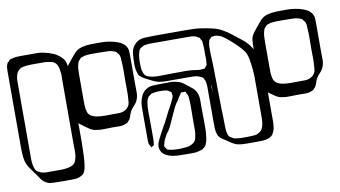

<svg xmlns="http://www.w3.org/2000/svg" viewBox="-70 -786 1785 1008"><g transform="rotate(-10 822.5 -282.0)"><path d="M323 -419Q323 -410 323 -375.5Q323 -341 323.5 -295Q324 -249 324 -202.5Q324 -156 324 -121.5Q324 -87 323 -78Q323 -64 322 -49.5Q321 -35 320 -21Q319 -13 318 -4Q317 5 315 13Q313 21 309.5 30Q306 39 298 46Q297 47 294 48Q291 49 289 51Q273 60 253 60.5Q233 61 215 61Q198 61 180.5 61Q163 61 146 60Q136 60 126.5 59Q117 58 109 54Q88 45 75.5 25.5Q63 6 50 -11Q44 -20 37 -29Q30 -38 24 -48Q11 -71 8 -96Q5 -121 5 -143V-534Q5 -545 5 -557Q5 -569 6 -580Q7 -585 9 -591Q11 -597 13 -601Q14 -604 19 -606Q21 -608 23.5 -611.5Q26 -615 29 -616Q32 -619 39 -619Q50 -623 61.5 -624Q73 -625 84 -625H148Q161 -625 173.5 -625Q186 -625 199 -623Q207 -622 216 -619.5Q225 -617 233 -615Q246 -611 258.5 -606Q271 -601 281 -593Q289 -588 298 -579.5Q307 -571 312 -562Q319 -550 320.5 -535.5Q322 -521 323 -507Q324 -485 323.5 -463.5Q323 -442 323 -419ZM157 0Q174 0 192 0Q210 0 226 -3Q234 -5 243 -7.5Q252 -10 259 -15Q266 -20 270 -28.5Q274 -37 276 -45Q281 -62 280.5 -80.5Q280 -99 280 -116V-454Q280 -467 280.5 -479.5Q281 -492 279 -505Q278 -519 274 -533Q270 -547 259 -557Q252 -563 242 -565.5Q232 -568 224 -569Q214 -571 204 -571Q194 -571 184 -571H133Q113 -571 91 -567Q69 -563 57 -543Q52 -535 50 -523Q47 -511 47 -498Q47 -485 47 -472V-86Q47 -77 47.5 -67.5Q48 -58 50 -49Q52 -41 55 -31.5Q58 -22 65 -16Q67 -14 70 -13Q73 -12 75 -10Q92 0 114 0Q136 0 157 0Z M653 -523V-374Q653 -355 653.5 -333Q654 -311 646 -292Q640 -277 628 -265Q616 -253 608 -239Q603 -230 600 -219.5Q597 -209 592 -200Q591 -197 588 -194Q585 -191 583 -189L577 -182Q575 -181 571.5 -180Q568 -179 565 -177Q549 -171 531 -171.5Q513 -172 496 -172Q474 -172 452 -171Q430 -170 408 -174Q390 -177 375.5 -187Q361 -197 347 -207Q340 -212 331.5 -218.5Q323 -225 318 -232Q312 -241 310 -252.5Q308 -264 307 -274Q306 -289 306 -317.5Q306 -346 306.5 -374Q307 -402 307 -417V-473Q308 -481 308.5 -490.5Q309 -500 311 -508Q316 -523 326 -536Q336 -549 346 -561Q353 -569 360 -578Q367 -587 374 -594Q389 -609 411 -615Q433 -621 454.5 -621.5Q476 -622 491 -622H520Q535 -622 558.5 -618.5Q582 -615 605 -606Q628 -597 640 -582Q642 -579 644 -576.5Q646 -574 647 -571Q652 -561 652.5 -548.5Q653 -536 653 -523ZM605 -393Q605 -416 605.5 -449.5Q606 -483 604 -505Q604 -513 603 -523Q602 -533 599 -540Q598 -543 595 -546Q592 -549 590 -551Q589 -553 588 -555Q587 -557 585 -558Q583 -560 580 -561Q577 -562 575 -563Q558 -570 538 -570Q516 -571 493.5 -571Q471 -571 448 -571Q438 -570 427.5 -569.5Q417 -569 406 -564Q404 -563 401 -562.5Q398 -562 396 -560L390 -553Q388 -551 385.5 -548.5Q383 -546 381 -543Q380 -541 379.5 -538Q379 -535 378 -533Q374 -520 373 -506.5Q372 -493 372 -480V-339Q372 -324 372.5 -309Q373 -294 377 -280Q379 -272 381 -269Q388 -257 400 -251Q412 -245 425 -243Q448 -239 472 -239.5Q496 -240 518 -240Q529 -240 541 -240Q553 -240 563 -243Q573 -246 582.5 -252.5Q592 -259 597 -269Q602 -277 602.5 -287Q603 -297 604 -305Q606 -327 605.5 -348.5Q605 -370 605 -393Z M1332 -216Q1332 -205 1332 -183.5Q1332 -162 1332 -137.5Q1332 -113 1332 -91.5Q1332 -70 1332 -59Q1332 -43 1330 -27Q1328 -11 1320 3Q1318 8 1315 13Q1314 14 1311 16Q1308 18 1306 20Q1304 21 1301.5 23Q1299 25 1296 26Q1293 27 1289.5 28Q1286 29 1283 30Q1270 33 1256.5 33.5Q1243 34 1230 34H1177Q1164 34 1151 33Q1138 32 1126 29Q1110 24 1096.5 15Q1083 6 1070 -3Q1060 -9 1050 -16Q1040 -23 1034 -33Q1033 -35 1032 -38Q1031 -41 1030 -43Q1025 -58 1024.5 -74Q1024 -90 1024 -106V-300Q1023 -309 1022 -318.5Q1021 -328 1016 -336Q1015 -338 1013 -342Q1011 -346 1009 -347Q1007 -349 1001 -351Q991 -357 978 -360Q962 -362 945.5 -362Q929 -362 912 -362H832Q819 -362 804.5 -362.5Q790 -363 776 -366Q763 -369 751 -374.5Q739 -380 728 -386Q717 -391 706.5 -397Q696 -403 687 -411L679 -418Q678 -420 677 -423.5Q676 -427 675 -429Q670 -442 668.5 -455.5Q667 -469 667 -483Q667 -506 670 -535.5Q673 -565 692 -584Q712 -605 743.5 -606.5Q775 -608 797 -608H922Q937 -608 961 -608Q985 -608 1009 -607Q1033 -606 1048 -603Q1071 -600 1103.5 -592.5Q1136 -585 1158 -571Q1176 -561 1192.5 -548.5Q1209 -536 1225 -523Q1239 -513 1252.5 -501.5Q1266 -490 1278 -476Q1300 -449 1312 -418Q1321 -407 1325.5 -379Q1330 -351 1331 -318Q1332 -285 1332 -256.5Q1332 -228 1332 -216ZM1041 -423Q1043 -433 1042.5 -442.5Q1042 -452 1042 -462Q1042 -477 1042 -492.5Q1042 -508 1040 -523Q1040 -526 1040 -530Q1040 -534 1039 -537L1032 -549Q1031 -551 1030.5 -553Q1030 -555 1028 -556Q1027 -558 1023.5 -559Q1020 -560 1018 -561Q1016 -563 1013.5 -564.5Q1011 -566 1008 -567Q998 -570 987 -570.5Q976 -571 966 -571Q955 -571 930.5 -571Q906 -571 877 -571Q848 -571 823.5 -571Q799 -571 788 -571Q778 -571 767 -571Q756 -571 745 -569Q742 -568 738.5 -568Q735 -568 732 -566Q730 -565 727 -563.5Q724 -562 722 -561Q721 -560 718 -558.5Q715 -557 713 -555Q707 -549 704.5 -540Q702 -531 700 -523Q698 -513 697.5 -503.5Q697 -494 697 -483Q697 -473 697.5 -463.5Q698 -454 699 -444Q701 -436 704 -427Q707 -418 713 -412Q719 -406 728 -403.5Q737 -401 744 -399Q761 -395 779 -395.5Q797 -396 816 -396Q831 -396 860.5 -396.5Q890 -397 919 -397Q948 -397 963 -395Q975 -394 988 -391.5Q1001 -389 1014 -391Q1016 -391 1020.5 -391.5Q1025 -392 1027 -393Q1029 -394 1031 -397.5Q1033 -401 1034 -402Q1036 -404 1037.5 -406Q1039 -408 1040 -409Q1041 -412 1041 -416Q1041 -420 1041 -423ZM1275 -58Q1277 -72 1277 -86Q1277 -100 1277 -114V-301Q1277 -316 1274.5 -345Q1272 -374 1266.5 -402.5Q1261 -431 1249 -446Q1238 -461 1218.5 -480.5Q1199 -500 1178 -517.5Q1157 -535 1142 -544Q1135 -546 1127.5 -549Q1120 -552 1113 -552Q1109 -553 1101 -551Q1100 -551 1097 -551Q1094 -551 1092 -550Q1090 -549 1087 -546Q1084 -543 1082 -541Q1081 -540 1079.5 -539Q1078 -538 1077 -536Q1076 -535 1075.5 -532.5Q1075 -530 1075 -528Q1074 -522 1072.5 -516.5Q1071 -511 1071 -504Q1070 -488 1070.5 -472Q1071 -456 1072 -438Q1073 -429 1073.5 -401.5Q1074 -374 1074.5 -338Q1075 -302 1075.5 -266Q1076 -230 1076.5 -202.5Q1077 -175 1077 -166Q1078 -146 1078.5 -125Q1079 -104 1079 -84Q1080 -73 1080 -60Q1080 -47 1084 -36Q1086 -25 1094 -17Q1096 -15 1099 -13.5Q1102 -12 1104 -11Q1106 -10 1108.5 -8Q1111 -6 1114 -5Q1116 -4 1119 -3.5Q1122 -3 1124 -3Q1142 0 1159 0Q1172 0 1184.5 0Q1197 0 1210 -1Q1218 -1 1226.5 -2Q1235 -3 1242 -7Q1262 -15 1270 -37Q1272 -42 1273 -47.5Q1274 -53 1275 -58ZM975 -182Q975 -167 975.5 -142Q976 -117 976 -92Q976 -67 974 -52Q973 -39 971 -26.5Q969 -14 964 -3Q963 0 962 3Q961 6 959 8Q949 21 934.5 26Q920 31 905 33Q893 34 880.5 34Q868 34 855 34Q833 34 809 33Q785 32 763 25Q756 22 748 18Q740 14 734 9Q717 -8 717 -30Q717 -40 720.5 -50Q724 -60 728 -68Q735 -83 743 -97Q751 -111 758 -125Q772 -148 786 -177Q800 -206 813 -228Q818 -238 823 -247.5Q828 -257 832 -267Q833 -270 834.5 -273.5Q836 -277 836 -280Q837 -282 836 -284.5Q835 -287 835 -288Q834 -290 834 -295Q834 -300 833 -302Q832 -303 830.5 -303Q829 -303 827 -304Q824 -306 820.5 -309Q817 -312 812 -313Q808 -315 802 -315Q796 -315 791 -316Q779 -317 766 -316.5Q753 -316 740 -313Q737 -312 733.5 -312Q730 -312 727 -310L718 -303Q717 -302 714.5 -300.5Q712 -299 710 -297Q709 -295 708 -292Q707 -289 705 -287Q701 -277 699.5 -266.5Q698 -256 697 -245Q696 -223 696.5 -192.5Q697 -162 697 -139V-72Q697 -67 696.5 -61.5Q696 -56 695 -51Q695 -50 695 -47.5Q695 -45 694 -43Q693 -41 688.5 -39Q684 -37 682 -35Q682 -33 680 -33Q679 -34 678.5 -35.5Q678 -37 677 -38Q676 -41 673.5 -44.5Q671 -48 669 -52Q668 -58 667.5 -65.5Q667 -73 667 -79V-212Q667 -227 667 -242.5Q667 -258 669 -273Q672 -292 681 -310.5Q690 -329 706 -339Q723 -351 745 -352Q767 -353 787 -353Q808 -353 831 -353.5Q854 -354 874 -348Q891 -344 906 -333Q921 -322 934 -311Q942 -305 949 -299Q956 -293 961 -285Q975 -264 975 -235.5Q975 -207 975 -182ZM1047 -258V-296Q1047 -298 1046.5 -301Q1046 -304 1046 -306Q1046 -307 1046.5 -308Q1047 -309 1046 -307V-304Q1046 -301 1045.5 -298Q1045 -295 1045 -292Q1046 -283 1046 -274.5Q1046 -266 1047 -258ZM916 -50Q920 -64 920 -79.5Q920 -95 920 -109Q920 -124 920 -147Q920 -170 920.5 -193.5Q921 -217 920 -232Q919 -243 918.5 -256Q918 -269 911 -279Q910 -281 908.5 -285Q907 -289 905 -290Q904 -291 901 -290.5Q898 -290 896 -290Q894 -290 890 -290.5Q886 -291 884 -290Q882 -289 880 -286Q878 -283 877 -281Q872 -274 867.5 -267Q863 -260 858 -251Q848 -240 837 -218Q826 -196 815.5 -171.5Q805 -147 794.5 -125Q784 -103 773 -92Q767 -80 759.5 -67.5Q752 -55 750 -41Q749 -38 747.5 -33.5Q746 -29 747 -26L752 -18Q754 -17 755.5 -13.5Q757 -10 759 -8Q760 -7 762.5 -7Q765 -7 766 -6Q774 -4 781 -2.5Q788 -1 795 -1Q803 0 811 0Q819 0 827 0Q844 -1 861.5 -2.5Q879 -4 894 -14Q896 -15 898.5 -16.5Q901 -18 903 -20Q906 -23 909 -28Q912 -33 913 -37Q916 -43 916 -50Z M1644 -523V-374Q1644 -355 1644.5 -333Q1645 -311 1637 -292Q1631 -277 1619 -265Q1607 -253 1599 -239Q1594 -230 1591 -219.5Q1588 -209 1583 -200Q1582 -197 1579 -194Q1576 -191 1574 -189L1568 -182Q1566 -181 1562.5 -180Q1559 -179 1556 -177Q1540 -171 1522 -171.5Q1504 -172 1487 -172Q1465 -172 1443 -171Q1421 -170 1399 -174Q1381 -177 1366.5 -187Q1352 -197 1338 -207Q1331 -212 1322.5 -218.5Q1314 -225 1309 -232Q1303 -241 1301 -252.5Q1299 -264 1298 -274Q1297 -289 1297 -317.5Q1297 -346 1297.5 -374Q1298 -402 1298 -417V-473Q1299 -481 1299.5 -490.5Q1300 -500 1302 -508Q1307 -523 1317 -536Q1327 -549 1337 -561Q1344 -569 1351 -578Q1358 -587 1365 -594Q1380 -609 1402 -615Q1424 -621 1445.5 -621.5Q1467 -622 1482 -622H1511Q1526 -622 1549.5 -618.5Q1573 -615 1596 -606Q1619 -597 1631 -582Q1633 -579 1635 -576.5Q1637 -574 1638 -571Q1643 -561 1643.5 -548.5Q1644 -536 1644 -523ZM1596 -393Q1596 -416 1596.5 -449.5Q1597 -483 1595 -505Q1595 -513 1594 -523Q1593 -533 1590 -540Q1589 -543 1586 -546Q1583 -549 1581 -551Q1580 -553 1579 -555Q1578 -557 1576 -558Q1574 -560 1571 -561Q1568 -562 1566 -563Q1549 -570 1529 -570Q1507 -571 1484.5 -571Q1462 -571 1439 -571Q1429 -570 1418.5 -569.5Q1408 -569 1397 -564Q1395 -563 1392 -562.5Q1389 -562 1387 -560L1381 -553Q1379 -551 1376.5 -548.5Q1374 -546 1372 -543Q1371 -541 1370.5 -538Q1370 -535 1369 -533Q1365 -520 1364 -506.5Q1363 -493 1363 -480V-339Q1363 -324 1363.5 -309Q1364 -294 1368 -280Q1370 -272 1372 -269Q1379 -257 1391 -251Q1403 -245 1416 -243Q1439 -239 1463 -239.5Q1487 -240 1509 -240Q1520 -240 1532 -240Q1544 -240 1554 -243Q1564 -246 1573.5 -252.5Q1583 -259 1588 -269Q1593 -277 1593.5 -287Q1594 -297 1595 -305Q1597 -327 1596.5 -348.5Q1596 -370 1596 -393Z"/></g></svg>

Font: Rubik Vinyl
Style: Regular
Weight: 400
Designer: Hubert and Fischer, NaN
Foundry: Hubert and Fischer, NaN
Version: Version 2.200